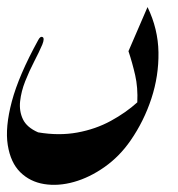

<svg xmlns="http://www.w3.org/2000/svg" viewBox="-21 -523 504 544"><path d="M349 -125Q318 -80 275.5 -50Q233 -20 188.5 -7.5Q144 5 104 -1.5Q64 -8 36.5 -35Q9 -62 1 -112Q-7 -162 12.5 -235.5Q32 -309 87 -409Q93 -421 99.5 -418Q106 -415 99 -397Q90 -376 76 -349Q62 -322 50.5 -293Q39 -264 36 -236Q33 -208 44 -185Q55 -162 87 -148Q146 -138 198 -147.5Q250 -157 293 -180.5Q336 -204 368 -233Q370 -275 362 -310Q354 -345 343 -378L397 -503Q427 -441 428 -374.5Q429 -308 408 -244Q387 -180 349 -125Z"/></svg>

Font: Aref Ruqaa Ink
Style: Regular
Weight: 400
Designer: Abdullah Aref
Version: Version 1.005